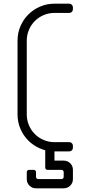

<svg xmlns="http://www.w3.org/2000/svg" viewBox="-20 -820 465 1040"><path d="M355 -50H275C254.3 -50 234.8 -53.9 216.5 -61.8C198.2 -69.6 182.2 -80.2 168.8 -93.8C155.2 -107.2 144.6 -123.2 136.8 -141.5C128.9 -159.8 125 -179.3 125 -200V-600C125 -620.7 128.9 -640.2 136.8 -658.5C144.6 -676.8 155.2 -692.8 168.8 -706.2C182.2 -719.8 198.2 -730.4 216.5 -738.2C234.8 -746.1 254.3 -750 275 -750H355C360.7 -750 365.4 -751.9 369.2 -755.8C373.1 -759.6 375 -764.3 375 -770V-780C375 -785.7 373.1 -790.4 369.2 -794.2C365.4 -798.1 360.7 -800 355 -800H275C247.3 -800 221.3 -794.8 197 -784.2C172.7 -773.8 151.5 -759.5 133.5 -741.5C115.5 -723.5 101.2 -702.3 90.8 -678C80.2 -653.7 75 -627.7 75 -600V-200C75 -172.3 80.2 -146.3 90.8 -122C101.2 -97.7 115.5 -76.5 133.5 -58.5C151.5 -40.5 172.7 -26.2 197 -15.8C221.3 -5.2 247.3 0 275 0H355C360.7 0 365.4 -1.9 369.2 -5.8C373.1 -9.6 375 -14.3 375 -20V-30C375 -35.7 373.1 -40.4 369.2 -44.2C365.4 -48.1 360.7 -50 355 -50ZM125 112.5V150C125 164 129.8 175.8 139.5 185.5C149.2 195.2 161 200 175 200H325C339 200 350.8 195.2 360.5 185.5C370.2 175.8 375 164 375 150V100C375 86 370.2 74.2 360.5 64.5C350.8 54.8 339 50 325 50H275V-26H225V87.5C225 91.2 226.2 94.2 228.5 96.5C230.8 98.8 233.8 100 237.5 100H312.5C316.2 100 319.2 101.2 321.5 103.5C323.8 105.8 325 108.8 325 112.5V137.5C325 141.2 323.8 144.2 321.5 146.5C319.2 148.8 316.2 150 312.5 150H187.5C183.8 150 180.8 148.8 178.5 146.5C176.2 144.2 175 141.2 175 137.5V112.5C175 108.8 173.8 105.8 171.5 103.5C169.2 101.2 166.2 100 162.5 100H137.5C133.8 100 130.8 101.2 128.5 103.5C126.2 105.8 125 108.8 125 112.5Z"/></svg>

Font: lerotica
Style: Regular
Weight: 400
Designer: defharo
Foundry: deFharo
Version: Version 1.001 2011